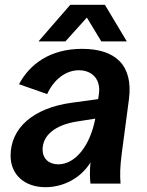

<svg xmlns="http://www.w3.org/2000/svg" viewBox="-20 -763 609 798"><path d="M169 15C246 15 318 -25 356 -88C352 -46 354 -17 356 0H481C478 -37 479 -70 486 -125L516 -351C534 -492 460 -560 321 -560C188 -560 103 -496 59 -413L176 -372C205 -435 255 -471 308 -471C363 -471 400 -433 391 -372L388 -351L278 -336C117 -314 24 -230 24 -116C24 -37 82 15 169 15ZM140 -591H252L341 -690L401 -591H507L416 -743H272ZM157 -141C157 -202 211 -244 300 -258L376 -270C355 -159 294 -80 222 -80C183 -80 157 -104 157 -141Z"/></svg>

Font: Ronzino Bold
Style: Italic
Weight: 700
Italic angle: -8°
Designer: Nunzio Mazzaferro
Foundry: Collletttivo
Version: Version 1.000;Glyphs 3.3 (3337)